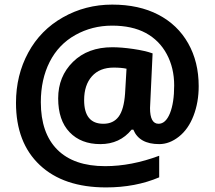

<svg xmlns="http://www.w3.org/2000/svg" viewBox="-20 -734 937 838"><path d="M347.2 -296.9Q347.2 -193.8 431.2 -193.8Q474.6 -193.8 497.8 -224.9Q521 -255.9 525.9 -326.2L532.2 -434.1Q509.8 -439 476.1 -439Q415 -439 381.1 -400.9Q347.2 -362.8 347.2 -296.9ZM439 -8.8Q553.2 -8.8 674.8 -54.2V40Q571.3 84 442.9 84Q257.3 84 153.6 -13.7Q49.8 -111.3 49.8 -285.2Q49.8 -405.8 103.3 -504.4Q156.7 -603 254.9 -658.4Q353 -713.9 469.7 -713.9Q586.4 -713.9 670.9 -669.9Q755.4 -626 801.3 -544.9Q847.2 -463.9 847.2 -357.9Q847.2 -287.6 824.7 -229Q802.2 -170.4 761 -137.7Q719.7 -105 674.8 -105Q587.9 -105 562 -168H554.2Q502.9 -105 418 -105Q333.5 -105 283.7 -157Q233.9 -209 233.9 -304.7Q233.9 -400.4 298.6 -464.1Q363.3 -527.8 470.2 -527.8Q509.8 -527.8 561.5 -520.3Q613.3 -512.7 646 -501L634.8 -262.2Q634.8 -193.8 671.9 -193.8Q703.1 -193.8 721.7 -239.5Q740.2 -285.2 740.2 -361.3Q740.2 -437.5 707.8 -497.8Q675.3 -558.1 616 -590.1Q556.6 -622.1 469.2 -622.1Q381.8 -622.1 308.6 -581.1Q235.4 -540 196.8 -463.9Q158.2 -387.7 158.2 -288.1Q158.2 -152.8 230.2 -80.8Q302.2 -8.8 439 -8.8Z"/></svg>

Font: NotoSans-Bold
Style: Bold
Weight: 700
Designer: Monotype Design team
Foundry: Monotype Imaging Inc.
Version: Version 1.04